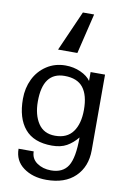

<svg xmlns="http://www.w3.org/2000/svg" viewBox="-110 -914 780 1176"><g transform="rotate(10 280.0 -326.0)"><path d="M196.8 -600.1 307.1 -850.1H377L316.9 -600.1ZM129.9 -266.1Q129.9 -182.6 164.8 -129.9Q199.7 -77.1 270 -77.1Q344.2 -77.1 380.6 -127.2Q417 -177.2 417 -264.2Q417 -355 380.4 -401.6Q343.8 -448.2 265.1 -448.2Q129.9 -448.2 129.9 -266.1ZM37.1 -266.1Q37.1 -333 64 -388.7Q90.8 -444.3 142.3 -478.3Q193.8 -512.2 259.8 -512.2Q310.1 -512.2 353.5 -492.7Q397 -473.1 417 -443.8V-499H506.8V-28.8Q506.8 73.7 442.9 136Q378.9 198.2 264.2 198.2Q178.7 198.2 121.3 156.2Q64 114.3 64 40H158.2Q158.2 85.4 194.6 110.8Q231 136.2 282.2 136.2Q355.5 136.2 387.7 85Q419.9 33.7 419.9 -92.8Q389.6 -55.7 352.8 -34.9Q315.9 -14.2 261.2 -14.2Q147.9 -14.2 92.5 -80.1Q37.1 -146 37.1 -266.1Z"/></g></svg>

Font: Perun
Style: Regular
Weight: 400
Version: Version 1.0000